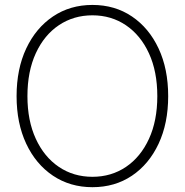

<svg xmlns="http://www.w3.org/2000/svg" viewBox="-20 -757 756 786"><path d="M358.4 9.3Q267.1 9.3 196.8 -37.8Q126.5 -85 87.2 -168.9Q47.9 -252.9 47.9 -363.3Q47.9 -474.6 87.4 -558.6Q127 -642.6 197 -689.7Q267.1 -736.8 358.4 -736.8Q450.2 -736.8 520 -689.7Q589.8 -642.6 629.2 -558.6Q668.5 -474.6 668.5 -363.3Q668.5 -252.4 629.2 -168.5Q589.8 -84.5 520 -37.6Q450.2 9.3 358.4 9.3ZM358.4 -33.2Q435.5 -33.2 495.6 -73.7Q555.7 -114.3 589.8 -188.5Q624 -262.7 624 -363.3Q624 -464.4 589.8 -538.6Q555.7 -612.8 495.6 -653.6Q435.5 -694.3 358.4 -694.3Q281.7 -694.3 221.4 -654.1Q161.1 -613.8 126.7 -539.3Q92.3 -464.8 92.3 -363.3Q92.3 -263.2 126.5 -189Q160.6 -114.7 220.7 -74Q280.8 -33.2 358.4 -33.2Z"/></svg>

Font: Inter 28pt ExtraLight
Style: Regular
Weight: 250
Designer: Rasmus Andersson
Foundry: rsms
Version: Version 4.001;git-66647c0bb